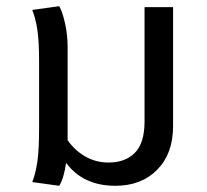

<svg xmlns="http://www.w3.org/2000/svg" viewBox="-20 -587 668 619"><path d="M538 -564V-180Q538 -92 487 -40Q436 12 352 12Q248 12 193 -62Q186 -12 171 12L84 0Q95 -28 100.5 -66Q106 -104 106 -172V-392Q106 -454 100.5 -490.5Q95 -527 84 -555L171 -567Q181 -550 189.5 -512.5Q198 -475 198 -437V-135Q221 -102 255 -82.5Q289 -63 330 -63Q384 -63 415 -94.5Q446 -126 446 -195V-564Z"/></svg>

Font: Fira GO
Style: Regular
Weight: 400
Designer: Carrois Corporate
Foundry: Carrois Corporate GbR
Version: Version 0.300